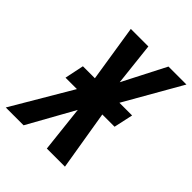

<svg xmlns="http://www.w3.org/2000/svg" viewBox="-258 -833 952 952"><g transform="rotate(45 218.5 -357.0)"><path d="M67 0 203 -244 230 0H357L305 -314H391L413 -415H324L495 -714H369L253 -488L228 -714H105L152 -415H68L47 -314H127L-58 0Z"/></g></svg>

Font: Noto Sans Display Condensed
Style: Bold Italic
Weight: 700
Width: 3
Designer: Monotype Design team
Foundry: Monotype Imaging Inc.
Version: 1.000